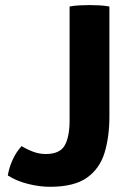

<svg xmlns="http://www.w3.org/2000/svg" viewBox="-20 -708 508 738"><path d="M63 -146.5Q84 -133.5 107.5 -124.8Q131 -116 155.5 -116Q210.5 -116 229 -149.5Q247.5 -183 247.5 -245V-683Q265.5 -686.5 287.5 -687.5Q309.5 -688.5 324 -688.5Q339.5 -688.5 360.5 -687.5Q381.5 -686.5 400.5 -683V-260Q400.5 -182.5 382 -121.2Q363.5 -60 314.2 -25Q265 10 172 10Q132.5 10 88.8 -0.8Q45 -11.5 10 -33.5Q14.5 -62.5 28.2 -93Q42 -123.5 63 -146.5Z"/></svg>

Font: Signika Negative SC
Style: Bold
Weight: 700
Designer: Anna Giedryś
Foundry: Anna Giedryś
Version: Version 2.000; ttfautohint (v1.8.3) -l 8 -r 50 -G 200 -x 9 -